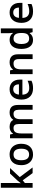

<svg xmlns="http://www.w3.org/2000/svg" viewBox="1870 -2670 810 4589"><g transform="rotate(-90 2274.5 -375.0)"><path d="M196 -389V-760H82V0H196V-185L259 -237L432 0H567L336 -308L553 -540H421L258 -366L193 -285H190Z M879 -550Q757 -550 689.5 -476.5Q622 -403 622 -271Q622 -185 653 -123Q684 -59 742 -24.5Q800 10 876 10Q997 10 1065 -64.5Q1133 -139 1133 -271Q1133 -355 1102 -418.5Q1071 -482 1013.5 -516Q956 -550 879 -550ZM877 -456Q1015 -456 1015 -271Q1015 -84 878 -84Q740 -84 740 -271Q740 -362 773 -409Q806 -456 877 -456Z M1849 -456Q1898 -456 1922 -425.5Q1946 -395 1946 -333V0H2061V-352Q2061 -453 2016.5 -501.5Q1972 -550 1876 -550Q1820 -550 1776.5 -527.5Q1733 -505 1709 -465H1701Q1660 -550 1536 -550Q1484 -550 1441.5 -528.5Q1399 -507 1377 -469H1371L1355 -540H1265V0H1380V-269Q1380 -368 1410.5 -412Q1441 -456 1508 -456Q1558 -456 1581.5 -426Q1605 -396 1605 -333V0H1720V-286Q1720 -373 1751.5 -414.5Q1783 -456 1849 -456Z M2640 -27V-120Q2593 -99 2551.5 -90Q2510 -81 2462 -81Q2389 -81 2349 -123Q2309 -165 2307 -244H2667V-306Q2667 -420 2605 -485Q2543 -550 2436 -550Q2321 -550 2255 -474Q2189 -398 2189 -266Q2189 -137 2260 -63.5Q2331 10 2457 10Q2513 10 2555.5 1.5Q2598 -7 2640 -27ZM2554 -327H2309Q2315 -393 2348 -428Q2381 -463 2436 -463Q2492 -463 2522.5 -428.5Q2553 -394 2554 -327Z M3078 -550Q3023 -550 2978.5 -529Q2934 -508 2909 -469H2903L2887 -540H2797V0H2912V-269Q2912 -369 2945 -412.5Q2978 -456 3052 -456Q3106 -456 3131.5 -425.5Q3157 -395 3157 -332V0H3272V-352Q3272 -550 3078 -550Z M3776 -71H3781L3801 0H3891V-760H3776V-563Q3776 -533 3784 -471H3778Q3722 -550 3616 -550Q3515 -550 3457.5 -476Q3400 -402 3400 -269Q3400 -137 3456.5 -63.5Q3513 10 3614 10Q3721 10 3776 -71ZM3518 -267Q3518 -358 3550.5 -407Q3583 -456 3644 -456Q3715 -456 3748 -412.5Q3781 -369 3781 -268V-252Q3780 -163 3748 -123Q3716 -83 3645 -83Q3582 -83 3550 -129.5Q3518 -176 3518 -267Z M4474 -27V-120Q4427 -99 4385.5 -90Q4344 -81 4296 -81Q4223 -81 4183 -123Q4143 -165 4141 -244H4501V-306Q4501 -420 4439 -485Q4377 -550 4270 -550Q4155 -550 4089 -474Q4023 -398 4023 -266Q4023 -137 4094 -63.5Q4165 10 4291 10Q4347 10 4389.5 1.5Q4432 -7 4474 -27ZM4388 -327H4143Q4149 -393 4182 -428Q4215 -463 4270 -463Q4326 -463 4356.5 -428.5Q4387 -394 4388 -327Z"/></g></svg>

Font: OpenSansMMV
Style: Semibold
Weight: 600
Designer: Steve Matteson
Foundry: Ascender Corporation
Version: Version 6.000